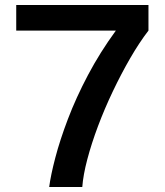

<svg xmlns="http://www.w3.org/2000/svg" viewBox="-20 -743 654 763"><path d="M175.5 0Q181.5 -46.5 199.8 -116.2Q218 -186 250 -270.2Q282 -354.5 329.5 -444.5Q377 -534.5 440.5 -621.5H44.5V-723H570V-621.5Q533.5 -574 497.5 -511.8Q461.5 -449.5 428.5 -380.2Q395.5 -311 369.5 -241.8Q343.5 -172.5 327 -110Q310.5 -47.5 307 0Z"/></svg>

Font: Public Sans Thin SemiBold
Style: Regular
Weight: 600
Version: Version 2.001